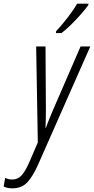

<svg xmlns="http://www.w3.org/2000/svg" viewBox="-124 -784 512 1046"><path d="M-57 242Q-73 242 -85 239Q-97 236 -104 232L-96 185Q-88 189 -78.5 191.5Q-69 194 -57 194Q-27 194 -6.5 171.5Q14 149 35 101L82 -8L73 -531H124L126 -190Q126 -167 125.5 -139.5Q125 -112 124 -87H126Q135 -113 146 -139.5Q157 -166 165 -185L315 -531H368L83 114Q55 177 24.5 209.5Q-6 242 -57 242ZM181 -613Q216 -651 247 -691.5Q278 -732 296 -764H358L357 -756Q343 -736 316.5 -706Q290 -676 261.5 -648Q233 -620 211 -604H181Z"/></svg>

Font: Noto Sans ExtraCondensed Light
Style: Italic
Weight: 300
Width: 2
Italic angle: -12°
Designer: Monotype Design Team
Foundry: Monotype Imaging Inc.
Version: Version 2.013; ttfautohint (v1.8.4.7-5d5b)